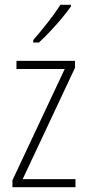

<svg xmlns="http://www.w3.org/2000/svg" viewBox="-20 -835 365 804"><path d="M296 -51H32V-80L251 -546H49V-580H294V-551L75 -85H296ZM277 -808Q261 -785 237.5 -757Q214 -729 189 -702.5Q164 -676 143 -657H119V-667Q151 -704 180.5 -741.5Q210 -779 233 -815H277Z"/></svg>

Font: Noto Sans Tamil UI Condensed ExtraLight
Style: Regular
Weight: 200
Width: 3
Designer: Jelle Bosma - Monotype Design Team
Foundry: Monotype Imaging Inc.
Version: Version 2.004; ttfautohint (v1.8.4.7-5d5b)